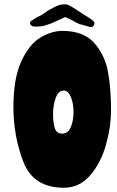

<svg xmlns="http://www.w3.org/2000/svg" viewBox="-20 -859 548 901"><path d="M407 -732Q399 -732 380 -739L353 -746Q336 -753 318 -764L286 -779L240 -758Q221 -748 183 -737Q164 -734 145 -734Q134 -734 127.5 -739Q121 -744 121 -750Q121 -758 128 -762L155 -779Q158 -780 168.5 -785Q179 -790 203 -808Q243 -831 255 -834Q264 -838 273 -838Q277 -839 284 -839Q292 -839 298.5 -836.5Q305 -834 311 -830.5Q317 -827 322 -824Q350 -805 368 -794L389 -781Q405 -771 415 -763Q425 -755 423 -747Q419 -732 407 -732ZM501 -343Q501 -263 477 -178.5Q453 -94 403 -36Q353 22 280 22Q137 22 90 -98.5Q43 -219 43 -357Q43 -490 79.5 -570Q116 -650 168.5 -682Q221 -714 273 -714Q373 -714 423 -656.5Q473 -599 487 -520.5Q501 -442 501 -343ZM325 -334Q325 -374 312.5 -404Q300 -434 279 -434Q254 -434 241.5 -399.5Q229 -365 229 -325Q229 -284 237 -258Q245 -232 272 -232Q299 -232 312 -262Q325 -292 325 -334Z"/></svg>

Font: Barrio
Style: Regular
Weight: 400
Designer: Pablo Cosgaya & Sergio Jimenez
Foundry: Pablo Cosgaya & Sergio Jimenez
Version: Version 1.005